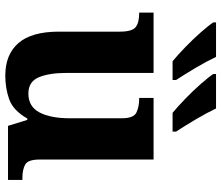

<svg xmlns="http://www.w3.org/2000/svg" viewBox="-74 -732 816 707"><g transform="rotate(90 333.5 -378.0)"><path d="M258 10Q180 10 138 -38.5Q96 -87 96 -188V-412Q96 -456 80 -469.5Q64 -483 28 -483H26V-536H248V-216Q248 -152 264 -113.5Q280 -75 324 -75Q372 -75 393.5 -116Q415 -157 415 -227V-419Q415 -463 393.5 -473Q372 -483 343 -483H340V-536H567V-116Q567 -73 586 -63Q605 -53 634 -53H642V0H443L421 -71H416Q386 -19 345.5 -4.5Q305 10 258 10ZM395 -606Q373 -624 343.5 -652.5Q314 -681 288.5 -710Q263 -739 252 -756V-766H379Q395 -732 419 -691.5Q443 -651 464 -619V-606ZM205 -606Q183 -624 153.5 -652.5Q124 -681 98.5 -710Q73 -739 62 -756V-766H189Q205 -732 229 -691.5Q253 -651 274 -619V-606Z"/></g></svg>

Font: NotoSerif-Bold
Style: Regular
Weight: 700
Designer: Monotype Design Team
Foundry: Monotype Imaging Inc.
Version: Version 2.007; ttfautohint (v1.8) -l 8 -r 50 -G 200 -x 14 -D